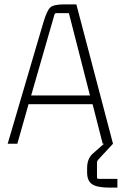

<svg xmlns="http://www.w3.org/2000/svg" viewBox="-20 -655 555 875"><path d="M515 200H478Q424 200 400.5 185Q377 170 377 131V111Q377 68 403 45L454 0H448L402 -180H110L59 0H15L178 -554Q194 -607 209 -621Q224 -635 273 -635H328L495 0L430 70Q422 78 422 87V153Q422 160 429 160H515ZM228 -588 122 -220H390L294 -595H236Q230 -595 228 -588Z"/></svg>

Font: Gemunu Libre ExtraLight
Style: Regular
Weight: 200
Designer: Puspanada Ekanayake, Sola Matas, Pathum Egodawatta, Kosala Senevirathne
Foundry: mooniak
Version: Version 1.100